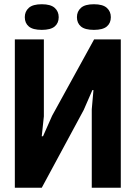

<svg xmlns="http://www.w3.org/2000/svg" viewBox="-20 -886 640 906"><path d="M413 -370 421 -461H416L375 -367L177 0H50V-700H187V-337L177 -243H183L226 -340L424 -700H550V0H413ZM97 -805Q97 -832 116 -849Q135 -866 177 -866Q219 -866 238 -849Q257 -832 257 -805Q257 -777 238 -761Q219 -745 177 -745Q135 -745 116 -761Q97 -777 97 -805ZM343 -805Q343 -832 362 -849Q381 -866 423 -866Q465 -866 484 -849Q503 -832 503 -805Q503 -777 484 -761Q465 -745 423 -745Q381 -745 362 -761Q343 -777 343 -805Z"/></svg>

Font: PT Mono
Style: Bold
Weight: 700
Monospace: yes
Designer: A.Korolkova, I.Chaeva
Foundry: ParaType Ltd
Version: Version 1.000 OFL